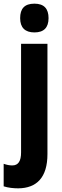

<svg xmlns="http://www.w3.org/2000/svg" viewBox="-59 -839 336 1048"><path d="M51 -740C51 -688 78 -662 129 -662C180 -662 206 -688 206 -740C206 -791 182 -819 129 -819C75 -819 51 -792 51 -740ZM41 189C141 188 200 130 200 2V-600H56V-7C56 40 41 64 8 64C-7 64 -22 61 -39 55V178C-14 186 14 189 41 189Z"/></svg>

Font: Noto Sans Tamil UI ExtraCondensed ExtraBold
Style: Regular
Weight: 800
Width: 2
Designer: Jelle Bosma - Monotype Design Team
Foundry: Monotype Imaging Inc.
Version: Version 2.004